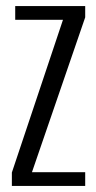

<svg xmlns="http://www.w3.org/2000/svg" viewBox="-20 -611 317 631"><path d="M19 0V-44L187 -546H30V-591H260V-554L85 -45H260V0Z"/></svg>

Font: Alumni Sans Thin
Style: Regular
Weight: 400
Version: Version 1.018